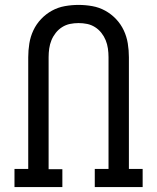

<svg xmlns="http://www.w3.org/2000/svg" viewBox="-20 -762 640 782"><path d="M234 0H39V-74H95V-529Q95 -557 99.5 -585Q104 -613 116 -638.5Q128 -664 147.5 -684.5Q167 -705 191.5 -718.5Q216 -732 244 -737Q272 -742 300 -742Q328 -742 356 -737Q384 -732 408.5 -718.5Q433 -705 452.5 -684.5Q472 -664 484 -638.5Q496 -613 500.5 -585Q505 -557 505 -529V-74H561V0H366V-74H422V-529Q422 -547 419.5 -564.5Q417 -582 410.5 -598Q404 -614 393 -628Q382 -642 367 -651.5Q352 -661 335 -664.5Q318 -668 300 -668Q282 -668 265 -664.5Q248 -661 233 -651.5Q218 -642 207 -628Q196 -614 189.5 -598Q183 -582 180.5 -564.5Q178 -547 178 -529V-73H234Z"/></svg>

Font: Iosevka Etoile
Style: Regular
Weight: 400
Designer: Belleve Invis
Foundry: Belleve Invis
Version: Version 33.2.4